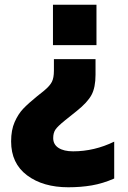

<svg xmlns="http://www.w3.org/2000/svg" viewBox="-20 -778 540 812"><path d="M204 -758H388V-587H204ZM27 -180Q27 -228 42 -262Q57 -296 78.5 -318.5Q100 -341 137 -371L167 -395Q191 -415 199.5 -432Q208 -449 208 -479V-528H384V-462Q384 -408 367 -376.5Q350 -345 305 -309L255 -269Q224 -244 214.5 -230Q205 -216 205 -194Q205 -167 227.5 -152.5Q250 -138 289 -138Q379 -138 463 -179V-23Q415 -2 368.5 6Q322 14 269 14Q162 14 94.5 -36.5Q27 -87 27 -180Z"/></svg>

Font: Biryani Heavy
Style: Regular
Weight: 900
Designer: Dan Reynolds and Mathieu Réguer
Foundry: Dan Reynolds and Mathieu Réguer
Version: Version 1.003; ttfautohint (v1.1) -l 5 -r 5 -G 72 -x 0 -D la